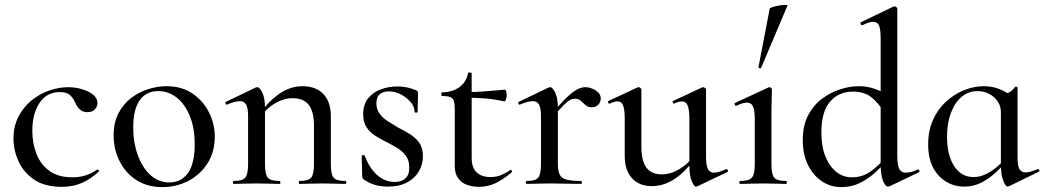

<svg xmlns="http://www.w3.org/2000/svg" viewBox="-20 -751 4265 784"><path d="M232 12Q163 12 119.5 -17.5Q76 -47 55.5 -92.5Q35 -138 35 -185Q35 -235 55 -274Q75 -313 107.5 -340Q140 -367 180 -381Q220 -395 259 -395Q287 -395 314.5 -387Q342 -379 360 -364.5Q378 -350 378 -330Q378 -316 367.5 -304.5Q357 -293 337 -293Q318 -293 306 -304Q294 -315 287 -332Q278 -352 265 -363.5Q252 -375 224 -375Q171 -375 141.5 -331Q112 -287 112 -216Q112 -166 129 -122.5Q146 -79 182 -53Q218 -27 276 -27Q304 -27 328.5 -34.5Q353 -42 376 -58Q379 -60 382.5 -56Q386 -52 383 -50Q349 -19 313 -3.5Q277 12 232 12Z M642 13Q581 13 536.5 -16Q492 -45 468 -93.5Q444 -142 444 -198Q444 -250 463.5 -288Q483 -326 515 -350.5Q547 -375 585 -387Q623 -399 660 -399Q722 -399 766 -369Q810 -339 833.5 -292Q857 -245 857 -193Q857 -130 827 -83.5Q797 -37 748.5 -12Q700 13 642 13ZM671 -6Q720 -6 747.5 -44.5Q775 -83 775 -162Q775 -229 755 -277.5Q735 -326 701.5 -352.5Q668 -379 626 -379Q577 -379 550.5 -341.5Q524 -304 524 -231Q524 -168 543 -116.5Q562 -65 595 -35.5Q628 -6 671 -6Z M1203 0Q1200 0 1200 -6Q1200 -12 1203 -12Q1239 -12 1250.5 -25.5Q1262 -39 1262 -81V-238Q1262 -295 1241 -322.5Q1220 -350 1174 -350Q1139 -350 1103.5 -329.5Q1068 -309 1043 -273L1039 -285Q1080 -341 1123.5 -370Q1167 -399 1215 -399Q1270 -399 1300.5 -367Q1331 -335 1331 -276V-81Q1331 -39 1342.5 -25.5Q1354 -12 1391 -12Q1394 -12 1394 -6Q1394 0 1391 0Q1372 0 1348 -1Q1324 -2 1297 -2Q1270 -2 1245.5 -1Q1221 0 1203 0ZM934 0Q931 0 931 -6Q931 -12 934 -12Q970 -12 981.5 -25.5Q993 -39 993 -81V-276Q993 -308 985.5 -323Q978 -338 960 -338Q950 -338 937 -334.5Q924 -331 907 -324Q903 -322 901 -327.5Q899 -333 902 -335L1025 -394Q1029 -395 1031 -395Q1040 -395 1051 -373Q1062 -351 1062 -310V-81Q1062 -39 1073.5 -25.5Q1085 -12 1122 -12Q1125 -12 1125 -6Q1125 0 1122 0Q1103 0 1079 -1Q1055 -2 1028 -2Q1001 -2 976.5 -1Q952 0 934 0Z M1517 -329Q1517 -305 1529.5 -287.5Q1542 -270 1562 -257Q1582 -244 1604 -231Q1630 -218 1653.5 -203.5Q1677 -189 1692 -168Q1707 -147 1707 -113Q1707 -81 1691 -52.5Q1675 -24 1643 -6.5Q1611 11 1563 11Q1539 11 1515 5Q1491 -1 1465 -18Q1463 -20 1461 -23Q1459 -26 1459 -30L1457 -114Q1457 -117 1462.5 -117.5Q1468 -118 1469 -116Q1481 -83 1499.5 -58.5Q1518 -34 1541.5 -21Q1565 -8 1592 -8Q1620 -8 1636 -23Q1652 -38 1651 -68Q1651 -96 1637.5 -114.5Q1624 -133 1604 -145.5Q1584 -158 1562 -169Q1538 -181 1515 -195Q1492 -209 1477.5 -230Q1463 -251 1463 -285Q1463 -325 1483.5 -350Q1504 -375 1536 -386.5Q1568 -398 1602 -398Q1622 -398 1640 -394.5Q1658 -391 1678 -383Q1687 -379 1687 -372Q1687 -354 1686 -335Q1685 -316 1685 -294Q1685 -291 1679 -291Q1673 -291 1673 -294Q1673 -315 1657 -334Q1641 -353 1617 -365.5Q1593 -378 1567 -378Q1546 -378 1531.5 -367Q1517 -356 1517 -329Z M1936 12Q1912 12 1889 4.5Q1866 -3 1851.5 -22Q1837 -41 1837 -73V-304Q1837 -327 1833 -339Q1829 -351 1818 -355Q1807 -359 1785 -359Q1782 -359 1782 -366.5Q1782 -374 1785 -374Q1829 -375 1856.5 -395.5Q1884 -416 1891 -452Q1892 -455 1899 -455Q1906 -455 1906 -452V-107Q1906 -66 1926.5 -47Q1947 -28 1983 -28Q2008 -28 2028.5 -37Q2049 -46 2062 -56Q2066 -59 2069.5 -54.5Q2073 -50 2069 -47Q2032 -16 2001 -2Q1970 12 1936 12ZM2039 -337Q1999 -346 1962 -349Q1925 -352 1884 -352V-375Q1924 -375 1961.5 -378Q1999 -381 2042 -385Q2045 -385 2047 -378Q2049 -371 2049 -362Q2049 -354 2046 -345Q2043 -336 2039 -337Z M2236 -271 2230 -282Q2268 -328 2293 -352Q2318 -376 2336 -385.5Q2354 -395 2370 -395Q2391 -395 2412 -382Q2433 -369 2433 -349Q2433 -334 2423 -323.5Q2413 -313 2396 -313Q2380 -313 2370.5 -322Q2361 -331 2351.5 -339.5Q2342 -348 2326 -348Q2318 -348 2308 -343Q2298 -338 2281.5 -321.5Q2265 -305 2236 -271ZM2130 0Q2127 0 2127 -6Q2127 -12 2130 -12Q2166 -12 2177.5 -25.5Q2189 -39 2189 -81V-276Q2189 -308 2181.5 -323Q2174 -338 2156 -338Q2146 -338 2133 -334.5Q2120 -331 2103 -324Q2099 -322 2097 -327.5Q2095 -333 2098 -335L2221 -394Q2225 -395 2227 -395Q2236 -395 2247 -373Q2258 -351 2258 -310V-81Q2258 -53 2265.5 -38Q2273 -23 2293.5 -17.5Q2314 -12 2353 -12Q2356 -12 2356 -6Q2356 0 2353 0Q2327 0 2294 -1Q2261 -2 2224 -2Q2197 -2 2172.5 -1Q2148 0 2130 0Z M2641 9Q2590 9 2560.5 -23.5Q2531 -56 2531 -114V-265Q2531 -303 2524.5 -320Q2518 -337 2501 -337Q2488 -337 2470 -328Q2466 -326 2463.5 -332Q2461 -338 2465 -339L2583 -394Q2585 -395 2587 -395Q2591 -395 2595 -392Q2599 -389 2599 -385V-152Q2599 -94 2619.5 -66.5Q2640 -39 2682 -39Q2718 -39 2753.5 -60Q2789 -81 2814 -115L2819 -104Q2777 -48 2733.5 -19.5Q2690 9 2641 9ZM2863 -385V-110Q2863 -76 2870.5 -61Q2878 -46 2896 -46Q2905 -46 2916.5 -49.5Q2928 -53 2945 -60Q2949 -62 2951.5 -56.5Q2954 -51 2951 -49L2827 10Q2825 11 2822 11Q2814 11 2804.5 -11.5Q2795 -34 2795 -76V-265Q2795 -303 2788 -320Q2781 -337 2765 -337Q2752 -337 2733 -328Q2730 -326 2727.5 -332Q2725 -338 2729 -339L2847 -394Q2849 -395 2851 -395Q2854 -395 2858.5 -392Q2863 -389 2863 -385Z M3002 0Q2999 0 2999 -6Q2999 -12 3002 -12Q3038 -12 3050 -25.5Q3062 -39 3062 -81V-265Q3062 -300 3055 -316Q3048 -332 3030 -332Q3022 -332 3011.5 -329Q3001 -326 2987 -319Q2983 -318 2980.5 -323.5Q2978 -329 2982 -331L3118 -394Q3121 -395 3122 -395Q3125 -395 3128.5 -392Q3132 -389 3132 -385Q3132 -376 3131 -346Q3130 -316 3130 -267V-81Q3130 -39 3141.5 -25.5Q3153 -12 3190 -12Q3193 -12 3193 -6Q3193 0 3190 0Q3172 0 3147.5 -1Q3123 -2 3096 -2Q3069 -2 3045 -1Q3021 0 3002 0ZM3088 -474Q3087 -471 3081.5 -472.5Q3076 -474 3077 -476L3123 -716Q3124 -719 3135.5 -722.5Q3147 -726 3161.5 -728.5Q3176 -731 3186.5 -731Q3197 -731 3195 -727Z M3414 13Q3372 13 3336.5 -10.5Q3301 -34 3279.5 -77Q3258 -120 3258 -179Q3258 -238 3279.5 -279.5Q3301 -321 3335.5 -347Q3370 -373 3410 -386Q3450 -399 3486 -399Q3522 -399 3552.5 -388Q3583 -377 3609 -359L3593 -287Q3570 -328 3540 -352.5Q3510 -377 3463 -377Q3405 -377 3369.5 -336Q3334 -295 3334 -210Q3334 -153 3350.5 -112Q3367 -71 3395 -49Q3423 -27 3458 -27Q3502 -27 3535 -51Q3568 -75 3598 -109L3607 -101Q3586 -77 3558 -50.5Q3530 -24 3494.5 -5.5Q3459 13 3414 13ZM3644 -715V-112Q3644 -77 3652 -61.5Q3660 -46 3678 -46Q3687 -46 3699.5 -48.5Q3712 -51 3727 -59Q3731 -61 3733.5 -55.5Q3736 -50 3733 -48L3614 9Q3610 11 3607 11Q3595 11 3585.5 -13Q3576 -37 3576 -81V-594Q3576 -630 3569.5 -646Q3563 -662 3545 -662Q3536 -662 3526 -658.5Q3516 -655 3501 -648Q3497 -647 3494.5 -653Q3492 -659 3495 -660L3628 -724Q3630 -725 3633 -725Q3636 -725 3640 -722Q3644 -719 3644 -715Z M3916 11Q3877 11 3843.5 -9Q3810 -29 3790 -67Q3770 -105 3770 -162Q3770 -218 3790 -262Q3810 -306 3843.5 -336.5Q3877 -367 3917 -383Q3957 -399 3997 -399Q4033 -399 4064.5 -386Q4096 -373 4118 -350L4067 -292Q4067 -318 4053.5 -337.5Q4040 -357 4018.5 -368Q3997 -379 3972 -379Q3934 -379 3906 -355Q3878 -331 3862.5 -289Q3847 -247 3847 -193Q3847 -118 3876 -73Q3905 -28 3955 -28Q3980 -28 4003.5 -39Q4027 -50 4047 -66.5Q4067 -83 4084 -100L4092 -93Q4070 -69 4044 -45Q4018 -21 3986.5 -5Q3955 11 3916 11ZM4095 11Q4086 11 4076.5 -13.5Q4067 -38 4067 -81V-360Q4087 -367 4100 -373.5Q4113 -380 4125 -396Q4127 -398 4131 -396.5Q4135 -395 4135 -393V-107Q4135 -75 4142.5 -61Q4150 -47 4168 -47Q4177 -47 4189 -50.5Q4201 -54 4217 -60Q4221 -62 4223.5 -57Q4226 -52 4222 -50L4099 10Q4097 11 4095 11Z"/></svg>

Font: Cormorant Infant Light Medium
Style: Regular
Weight: 500
Version: Version 4.001